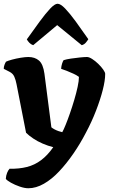

<svg xmlns="http://www.w3.org/2000/svg" viewBox="-28 -804 601 1024"><path d="M123 200Q103 200 77 191Q51 182 30.5 170.5Q10 159 3 150Q4 132 10 117.5Q16 103 23 96Q74 97 115.5 86.5Q157 76 191.5 50Q226 24 256 -19Q228 -26 200 -38Q172 -50 149 -65.5Q126 -81 111 -96L60 -356Q56 -377 48.5 -394.5Q41 -412 23 -421L-8 -437Q-8 -448 -4 -458.5Q0 -469 4 -475Q14 -480 36 -486Q58 -492 82.5 -496Q107 -500 123 -500Q158 -500 180 -481Q202 -462 209 -411L246 -125Q252 -120 262 -114.5Q272 -109 283.5 -105Q295 -101 304 -99Q311 -111 322 -138Q333 -165 345 -199.5Q357 -234 368 -271Q379 -308 386 -340.5Q393 -373 393 -394Q381 -403 363.5 -411Q346 -419 328.5 -426Q311 -433 298 -437Q299 -452 303 -464.5Q307 -477 311 -483Q326 -488 350 -491.5Q374 -495 398 -497.5Q422 -500 436 -500Q447 -500 463.5 -489.5Q480 -479 496 -463.5Q512 -448 522.5 -433Q533 -418 533 -410Q533 -375 520 -324Q507 -273 484 -213.5Q461 -154 430 -96Q400 -38 363.5 15Q327 68 287.5 110Q248 152 206 176Q164 200 123 200ZM149 -563Q137 -567 128.5 -576Q120 -585 115 -594Q152 -646 183.5 -689Q215 -732 239.5 -758Q264 -784 279 -784Q295 -784 319.5 -758.5Q344 -733 375.5 -690Q407 -647 443 -595Q439 -588 430.5 -577.5Q422 -567 408 -563L277 -670Z"/></svg>

Font: Texturina Medium 12pt ExtraBold
Style: Regular
Weight: 800
Version: Version 1.002